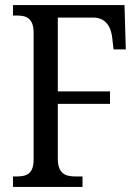

<svg xmlns="http://www.w3.org/2000/svg" viewBox="-20 -734 549 754"><path d="M31 0H304V-41H278C236 -41 207 -52 207 -112V-326H412V-375H207V-665H346C397 -665 417 -626 421 -583L426 -540H474L469 -714H31V-673H47C84 -673 112 -662 112 -605V-108C112 -51 85 -41 44 -41H31Z"/></svg>

Font: Noto Serif Bengali Condensed
Style: Regular
Weight: 400
Width: 3
Designer: Juan Bruce, Universal Thirst, Indian Type Foundry and the Monotype Design Team.
Foundry: Monotype Imaging Inc.
Version: Version 2.003